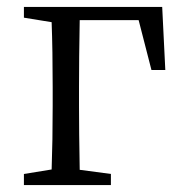

<svg xmlns="http://www.w3.org/2000/svg" viewBox="-20 -534 524 554"><path d="M49 0V-32L129 -45Q132 -128 132 -228V-283Q132 -388 129 -470L49 -483V-514H448L457 -332H417L380 -476H210Q208 -364 208 -283V-228Q208 -156 210 -44L300 -32V0Z"/></svg>

Font: Cactus Classical Serif
Style: Regular
Weight: 400
Designer: Henry Chan (via Glyphwiki)、田海東、宇文滿月
Foundry: Moonlit Owen
Version: Version 1.000